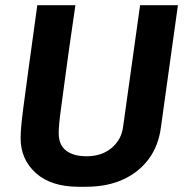

<svg xmlns="http://www.w3.org/2000/svg" viewBox="-20 -706 720 736"><path d="M282 10Q176 10 117.5 -42.5Q59 -95 59 -177Q59 -189 60 -204Q61 -219 63 -240Q65 -261 69 -290Q73 -319 78 -357Q83 -395 89.5 -443Q96 -491 104.5 -551.5Q113 -612 123 -686H269Q254 -584 243.5 -509Q233 -434 226 -380.5Q219 -327 214 -291Q209 -255 207 -232.5Q205 -210 205 -196Q205 -151 233 -129Q261 -107 312 -107Q370 -107 408 -139Q446 -171 452 -221L517 -686H662L597 -219Q588 -148 550.5 -97Q513 -46 452 -18Q391 10 308 10Z"/></svg>

Font: Chivo Medium SemiBold
Style: Italic
Weight: 600
Italic angle: -8.05°
Version: Version 2.002